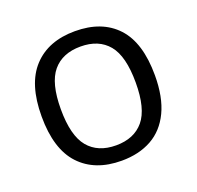

<svg xmlns="http://www.w3.org/2000/svg" viewBox="-103 -661 801 781"><g transform="rotate(-20 297.0 -271.0)"><path d="M51.5 -271Q51.5 -411.5 116.5 -481.2Q181.5 -551 297 -551Q413.5 -551 477.8 -481.8Q542 -412.5 542 -271Q542 -177 512 -114.2Q482 -51.5 427 -21Q372 9.5 297 9.5Q181.5 9.5 116.5 -60Q51.5 -129.5 51.5 -271ZM458.5 -270Q458.5 -384.5 417 -434.5Q375.5 -484.5 297 -484.5Q218.5 -484.5 176.8 -434.8Q135 -385 135 -272Q135 -157.5 176.8 -107.2Q218.5 -57 297 -57Q375 -57 416.8 -107Q458.5 -157 458.5 -270Z"/></g></svg>

Font: Encode Sans Semi Expanded
Style: Regular
Weight: 400
Width: 6
Designer: Multiple Designers
Foundry: Impallari Type
Version: Version 2.000